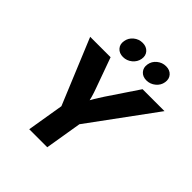

<svg xmlns="http://www.w3.org/2000/svg" viewBox="-247 -1118 1288 1288"><g transform="rotate(45 396.5 -474.0)"><path d="M237.8 0 281.2 -261.7 88.4 -727.5H282.2L360.4 -510.7Q371.6 -481 379.9 -451.2Q388.2 -421.4 396.5 -386.7H365.7Q384.3 -421.4 402.3 -451.4Q420.4 -481.4 439.9 -510.7L585.4 -727.5H793.5L452.1 -261.7L408.7 0ZM561.5 -787.1Q525.9 -787.1 505.6 -810.3Q485.4 -833.5 491.2 -867.7Q496.6 -902.3 524.7 -925.3Q552.7 -948.2 588.4 -948.2Q624.5 -948.2 644.8 -925.3Q665 -902.3 659.2 -867.7Q653.8 -833.5 625.5 -810.3Q597.2 -787.1 561.5 -787.1ZM339.4 -787.1Q303.7 -787.1 283.4 -810.3Q263.2 -833.5 269.5 -867.7Q274.9 -902.3 302.7 -925.3Q330.6 -948.2 366.2 -948.2Q402.3 -948.2 422.9 -925.3Q443.4 -902.3 437.5 -867.7Q431.6 -833.5 403.6 -810.3Q375.5 -787.1 339.4 -787.1Z"/></g></svg>

Font: Inter 24pt ExtraBold
Style: Italic
Weight: 800
Italic angle: -9.3988°
Designer: Rasmus Andersson
Foundry: rsms
Version: Version 4.001;git-66647c0bb